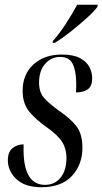

<svg xmlns="http://www.w3.org/2000/svg" viewBox="-20 -776 430 806"><path d="M154 10Q85 10 49 -24Q13 -58 13 -103Q13 -138 32.5 -154Q52 -170 79 -170V-136Q83 0 169 0Q210 0 234.5 -30.5Q259 -61 259 -113Q259 -151 241 -180Q223 -209 176 -242Q133 -272 104 -306Q75 -340 75 -395Q75 -464 120.5 -505.5Q166 -547 239 -547Q287 -547 315 -532.5Q343 -518 355 -495Q367 -472 367 -447Q367 -415 349 -401.5Q331 -388 299 -388Q300 -399 300 -409Q300 -419 300 -429Q299 -481 284.5 -509Q270 -537 232 -537Q195 -537 169.5 -508Q144 -479 144 -429Q144 -389 164.5 -365.5Q185 -342 228 -311Q275 -279 300.5 -246.5Q326 -214 326 -156Q326 -85 282 -37.5Q238 10 154 10ZM202 -604Q229 -634 256 -675.5Q283 -717 304 -756H390L389 -747Q375 -728 344 -700Q313 -672 277 -643.5Q241 -615 210 -596H201Z"/></svg>

Font: Noto Serif Display ExtraCondensed
Style: Italic
Weight: 400
Width: 2
Italic angle: -12°
Designer: Monotype Design Team
Foundry: Monotype Imaging Inc.
Version: Version 2.009